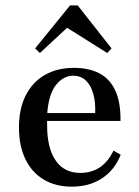

<svg xmlns="http://www.w3.org/2000/svg" viewBox="-20 -678 515 709"><path d="M245.2 11.3Q185.5 11.3 141.5 -14.9Q97.6 -41.1 73.8 -90.3Q50 -139.5 50 -207.3Q50 -276.6 75 -325.8Q100 -375 145.6 -401.2Q191.1 -427.4 253.2 -427.4Q308.1 -427.4 346.8 -407.3Q385.5 -387.1 405.6 -344Q425.8 -300.8 425 -231.5H118.5L117.7 -260.5H331.5Q333.1 -300 324.6 -331Q316.1 -362.1 297.6 -380.2Q279 -398.4 250 -398.4Q213.7 -398.4 186.3 -363.7Q158.9 -329 154 -254L154.8 -251.6Q154 -243.5 154 -234.7Q154 -225.8 154 -214.5Q154 -131.5 185.5 -85.5Q216.9 -39.5 276.6 -39.5Q316.9 -39.5 347.6 -59.3Q378.2 -79 399.2 -121.8L425.8 -106.5Q403.2 -50 356.5 -19.4Q309.7 11.3 245.2 11.3ZM127.4 -482.3 109.7 -499.2 238.7 -658.1H266.9L391.9 -499.2L375.8 -482.3L208.1 -587.9L250.8 -596.8Z"/></svg>

Font: Playfair 5pt SemiExpanded Light SemiBold
Style: Regular
Weight: 600
Version: Version 2.001;gftools[0.9.30]